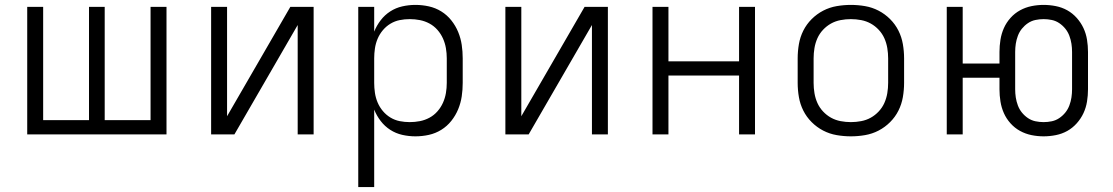

<svg xmlns="http://www.w3.org/2000/svg" viewBox="-20 -548 4540 783"><path d="M91 0V-520H156V-58H343V-520H407V-58H594V-520H659V0Z M841 0V-520H906V-74L1164 -520H1259V0H1194V-446L936 0Z M1441 215V-520H1506V-419Q1516 -444 1532.5 -465.5Q1549 -487 1571.5 -501.5Q1594 -516 1620.5 -522Q1647 -528 1674 -528Q1702 -528 1729 -522Q1756 -516 1779.5 -501.5Q1803 -487 1820.5 -465Q1838 -443 1848.5 -417.5Q1859 -392 1863 -365Q1867 -338 1867 -310V-210Q1867 -182 1863 -155Q1859 -128 1848.5 -102.5Q1838 -77 1820.5 -55Q1803 -33 1779.5 -18.5Q1756 -4 1729 2Q1702 8 1674 8Q1647 8 1620.5 2Q1594 -4 1571.5 -18.5Q1549 -33 1532.5 -54.5Q1516 -76 1506 -101V215ZM1651 -50Q1672 -50 1692.5 -54Q1713 -58 1731.5 -68Q1750 -78 1764 -94Q1778 -110 1786.5 -129Q1795 -148 1798.5 -168.5Q1802 -189 1802 -210V-310Q1802 -331 1798.5 -351.5Q1795 -372 1786.5 -391Q1778 -410 1764 -426Q1750 -442 1731.5 -452Q1713 -462 1692.5 -466Q1672 -470 1651 -470Q1630 -470 1610 -466Q1590 -462 1572.5 -451.5Q1555 -441 1541.5 -425Q1528 -409 1520 -390Q1512 -371 1509 -350.5Q1506 -330 1506 -310V-210Q1506 -190 1509 -169.5Q1512 -149 1520 -130Q1528 -111 1541.5 -95Q1555 -79 1572.5 -68.5Q1590 -58 1610 -54Q1630 -50 1651 -50Z M2041 0V-520H2106V-74L2364 -520H2459V0H2394V-446L2136 0Z M2641 0V-520H2706V-298H2994V-520H3059V0H2994V-240H2706V0Z M3450 8Q3421 8 3392 3Q3363 -2 3337 -15.5Q3311 -29 3290 -50Q3269 -71 3256 -97Q3243 -123 3238 -152Q3233 -181 3233 -210V-310Q3233 -339 3238 -368Q3243 -397 3256 -423Q3269 -449 3290 -470Q3311 -491 3337 -504.5Q3363 -518 3392 -523Q3421 -528 3450 -528Q3479 -528 3508 -523Q3537 -518 3563 -504.5Q3589 -491 3610 -470Q3631 -449 3644 -423Q3657 -397 3662 -368Q3667 -339 3667 -310V-210Q3667 -181 3662 -152Q3657 -123 3644 -97Q3631 -71 3610 -50Q3589 -29 3563 -15.5Q3537 -2 3508 3Q3479 8 3450 8ZM3450 -50Q3471 -50 3492 -54Q3513 -58 3531 -68Q3549 -78 3563.5 -93.5Q3578 -109 3586.5 -128Q3595 -147 3598.5 -168Q3602 -189 3602 -210V-310Q3602 -331 3598.5 -352Q3595 -373 3586.5 -392Q3578 -411 3563.5 -426.5Q3549 -442 3531 -452Q3513 -462 3492 -466Q3471 -470 3450 -470Q3429 -470 3408 -466Q3387 -462 3369 -452Q3351 -442 3336.5 -426.5Q3322 -411 3313.5 -392Q3305 -373 3301.5 -352Q3298 -331 3298 -310V-210Q3298 -189 3301.5 -168Q3305 -147 3313.5 -128Q3322 -109 3336.5 -93.5Q3351 -78 3369 -68Q3387 -58 3408 -54Q3429 -50 3450 -50Z M4236 8Q4211 8 4186.5 3Q4162 -2 4140 -14Q4118 -26 4101 -45Q4084 -64 4074 -86.5Q4064 -109 4060 -134Q4056 -159 4056 -184V-231H3906V0H3841V-520H3906V-289H4056V-336Q4056 -361 4060 -386Q4064 -411 4074 -433.5Q4084 -456 4101 -475Q4118 -494 4140 -506Q4162 -518 4186.5 -523Q4211 -528 4236 -528Q4261 -528 4286 -523Q4311 -518 4332.5 -506Q4354 -494 4371 -475Q4388 -456 4398.5 -433.5Q4409 -411 4413 -386Q4417 -361 4417 -336V-184Q4417 -159 4413 -134Q4409 -109 4398.5 -86.5Q4388 -64 4371 -45Q4354 -26 4332.5 -14Q4311 -2 4286 3Q4261 8 4236 8ZM4236 -50Q4253 -50 4269.5 -53.5Q4286 -57 4300 -66.5Q4314 -76 4324.5 -89Q4335 -102 4341 -118Q4347 -134 4349.5 -150.5Q4352 -167 4352 -184V-336Q4352 -353 4349.5 -369.5Q4347 -386 4341 -402Q4335 -418 4324.5 -431Q4314 -444 4300 -453.5Q4286 -463 4269.5 -466.5Q4253 -470 4236 -470Q4219 -470 4202.5 -466.5Q4186 -463 4172 -453.5Q4158 -444 4147.5 -431Q4137 -418 4131 -402Q4125 -386 4122.5 -369.5Q4120 -353 4120 -336V-184Q4120 -167 4122.5 -150.5Q4125 -134 4131 -118Q4137 -102 4147.5 -89Q4158 -76 4172 -66.5Q4186 -57 4202.5 -53.5Q4219 -50 4236 -50Z"/></svg>

Font: Iosevka Aile Light
Style: Regular
Weight: 300
Designer: Belleve Invis
Foundry: Belleve Invis
Version: Version 27.3.5; ttfautohint (v1.8.4)